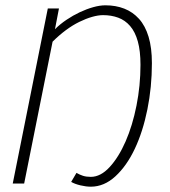

<svg xmlns="http://www.w3.org/2000/svg" viewBox="-20 -691 640 723"><path d="M322 12Q304 12 283 7Q262 2 248 -6L268 -40Q280 -33 292.5 -29Q305 -25 322 -25Q359 -25 393 -62Q427 -99 453 -158.5Q479 -218 494 -293.5Q509 -369 509 -447Q509 -499 499 -535Q489 -571 470 -593Q451 -615 425 -624.5Q399 -634 368 -634Q350 -634 327 -627.5Q304 -621 278.5 -608.5Q253 -596 227.5 -577Q202 -558 178 -534L71 0H28L160 -659H202L187 -581Q206 -600 230.5 -616.5Q255 -633 280.5 -645Q306 -657 331 -664Q356 -671 377 -671Q416 -671 448 -658.5Q480 -646 503.5 -620Q527 -594 539.5 -552.5Q552 -511 552 -453Q552 -363 535 -279Q518 -195 487.5 -130.5Q457 -66 414.5 -27Q372 12 322 12Z"/></svg>

Font: Source Code Pro Light
Style: Italic
Weight: 300
Italic angle: -11°
Monospace: yes
Designer: Paul D. Hunt, Teo Tuominen
Foundry: Adobe Systems Incorporated
Version: Version 1.050;PS 1.000;hotconv 16.6.51;makeotf.lib2.5.65220